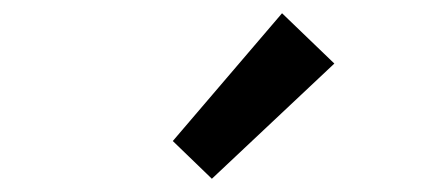

<svg xmlns="http://www.w3.org/2000/svg" viewBox="-20 -914 655 290"><path d="M300 -644 241 -701 406 -894 485 -818Z"/></svg>

Font: Noto Sans SC Medium
Style: Regular
Weight: 500
Designer: Ryoko NISHIZUKA  (kana, bopomofo & ideographs); Paul D. Hunt (Latin, Greek & Cyrillic); Sandoll Communications , Soo-you
Foundry: Adobe
Version: Version 2.004-H2;hotconv 1.0.118;makeotfexe 2.5.65603